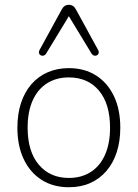

<svg xmlns="http://www.w3.org/2000/svg" viewBox="-20 -778 578 806"><path d="M269 8Q203 8 154.5 -23Q106 -54 79.5 -110Q53 -166 53 -242Q53 -299 68 -345Q83 -391 111.5 -424Q140 -457 180 -474.5Q220 -492 269 -492Q335 -492 383.5 -461Q432 -430 458.5 -374Q485 -318 485 -242Q485 -185 470 -139Q455 -93 426.5 -60Q398 -27 358.5 -9.5Q319 8 269 8ZM269 -31Q322 -31 361 -56Q400 -81 421 -128.5Q442 -176 442 -242Q442 -342 395.5 -397.5Q349 -453 269 -453Q216 -453 177 -428Q138 -403 117 -356Q96 -309 96 -242Q96 -142 143 -86.5Q190 -31 269 -31ZM392 -568Q396 -560 394 -554Q392 -548 386.5 -545.5Q381 -543 375 -544.5Q369 -546 365 -552L269 -710L173 -552Q169 -546 163 -544.5Q157 -543 151.5 -545.5Q146 -548 144 -554Q142 -560 146 -568L239 -738Q245 -749 252.5 -753.5Q260 -758 269 -758Q278 -758 285.5 -753.5Q293 -749 299 -738Z"/></svg>

Font: Nunito ExtraLight
Style: Regular
Weight: 200
Designer: Vernon Adams
Foundry: Vernon Adams
Version: Version 3.602